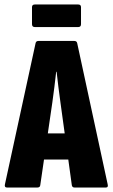

<svg xmlns="http://www.w3.org/2000/svg" viewBox="-20 -838 503 858"><path d="M11 0Q-1 0 2 -14L139 -645Q141 -655 152 -655H312Q323 -655 325 -645L461 -15Q465 0 453 0H313Q303 0 301 -10L250 -381Q245 -415 241 -449Q237 -483 233 -517H231Q227 -483 223 -449Q219 -415 214 -381L160 -11Q159 0 147 0ZM155 -125 174 -242H285L307 -125ZM136 -717Q123 -717 123 -730V-806Q123 -818 136 -818H329Q342 -818 342 -806V-730Q342 -717 329 -717Z"/></svg>

Font: Sofia Sans Extra Condensed Black
Style: Regular
Weight: 900
Designer: Botio Nikoltchev, Ani Petrova
Foundry: lettersoup
Version: Version 4.101